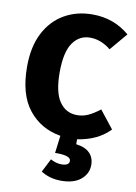

<svg xmlns="http://www.w3.org/2000/svg" viewBox="-104 -779 787 1114"><g transform="rotate(10 289.5 -222.0)"><path d="M336 269Q268 269 217 236L257 157Q290 175 321 175Q367 175 367 147Q367 116 284 116H274L287 13Q169 -7 98 -96.5Q27 -186 27 -349Q27 -466 68.5 -547Q110 -628 183 -670.5Q256 -713 350 -713Q476 -713 568 -634L481 -531Q423 -578 359 -578Q295 -578 257 -523Q219 -468 219 -349Q219 -232 257 -177Q295 -122 361 -122Q395 -122 426 -136Q457 -150 494 -179L576 -75Q506 -2 386 16V45Q440 52 466.5 79Q493 106 493 149Q493 200 452 234.5Q411 269 336 269Z"/></g></svg>

Font: Trujillo ExtraBold
Style: Regular
Weight: 800
Designer: Fira Sans original fonts by bBox Type GmbH, Carrois Corporate GbR, & Edenspiekermann AG / Changes by Cristiano Sobral
Foundry: Fira Sans original fonts by bBox Type GmbH, Carrois Corporate GbR, & Edenspiekermann AG / Changes by Cristiano Sobral
Version: Version 4.301;July 28, 2020;FontCreator 13.0.0.2655 64-bit